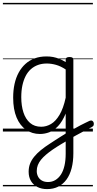

<svg xmlns="http://www.w3.org/2000/svg" viewBox="-20 -909 669 1327"><path d="M472 -7Q489 -17 505 -26Q521 -35 537 -43.5Q553 -52 569 -59.5Q585 -67 599 -74Q610 -78 617 -74.5Q624 -71 627 -62.5Q630 -54 627.5 -45Q625 -36 615 -31Q599 -23 581 -13.5Q563 -4 545 5.5Q527 15 508.5 25Q490 35 473 45ZM305 398Q268 398 239 383.5Q210 369 194 342Q178 315 178 278Q178 248 187.5 223Q197 198 216 174.5Q235 151 262.5 128.5Q290 106 326 83Q344 71 362 59.5Q380 48 398 36.5Q416 25 434 14V-124Q410 -67 380.5 -36.5Q351 -6 319.5 5.5Q288 17 256 17Q202 17 160 -12Q118 -41 94.5 -97Q71 -153 71 -234Q71 -285 80.5 -328.5Q90 -372 109 -407Q128 -442 155.5 -467Q183 -492 219.5 -505.5Q256 -519 301 -519Q326 -519 347 -515Q368 -511 389.5 -502.5Q411 -494 434 -480V-496Q434 -506 440.5 -510.5Q447 -515 461 -515Q474 -515 480.5 -510.5Q487 -506 487 -496V150Q487 207 475 253.5Q463 300 439.5 332Q416 364 382.5 381Q349 398 305 398ZM312 349Q340 349 362.5 335.5Q385 322 401 297.5Q417 273 425.5 236.5Q434 200 434 153V69Q419 78 403.5 87Q388 96 373.5 105.5Q359 115 344 125Q318 143 297.5 160.5Q277 178 263 195.5Q249 213 241.5 232Q234 251 234 273Q234 294 243 311.5Q252 329 269.5 339Q287 349 312 349ZM265 -33Q300 -33 332.5 -52Q365 -71 391.5 -115.5Q418 -160 434 -234V-429Q399 -452 366.5 -461Q334 -470 303 -470Q270 -470 242.5 -460Q215 -450 193.5 -431Q172 -412 157.5 -384Q143 -356 135 -319.5Q127 -283 127 -237Q127 -178 142 -132Q157 -86 187.5 -59.5Q218 -33 265 -33ZM0 369H622V379H0ZM0 -20H622V0H0ZM0 -505H622V-500H0ZM0 -889H622V-879H0Z"/></svg>

Font: Playwrite HR Lijeva Guides
Style: Regular
Weight: 400
Designer: Veronika Burian, José Scaglione
Foundry: TypeTogether
Version: Version 1.003